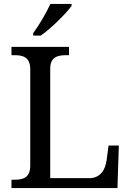

<svg xmlns="http://www.w3.org/2000/svg" viewBox="-20 -951 663 971"><path d="M148 -771H186C239 -807 317 -886 342 -921V-931H235C214 -886 177 -822 148 -784ZM38 0H574L581 -215H529L519 -140C513 -97 491 -50 431 -50H234V-604C234 -663 272 -672 316 -672H329V-714H38V-672H51C96 -672 133 -663 133 -600V-114C133 -51 96 -42 51 -42H38Z"/></svg>

Font: Noto Serif Thai
Style: Regular
Weight: 400
Designer: Monotype Design Team
Foundry: Monotype Imaging Inc.
Version: Version 1.901